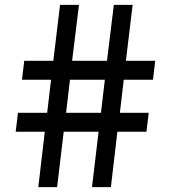

<svg xmlns="http://www.w3.org/2000/svg" viewBox="-20 -773 706 793"><path d="M44.9 -229 54.2 -307.1H174.8L190.9 -443.8H70.8L80.1 -522H200.2L228 -752.9H306.2L277.8 -522H421.9L450.2 -752.9H527.8L500 -522H621.1L611.8 -443.8H491.2L475.1 -307.1H594.2L585 -229H464.8L438 0H359.9L387.2 -229H243.2L215.8 0H138.2L165 -229ZM252.9 -307.1H397L413.1 -443.8H269Z"/></svg>

Font: Standard
Style: Regular
Weight: 400
Designer: Bryce Wilner
Version: Version 2.000;PS 2.0;hotconv 16.6.51;makeotf.lib2.5.65220 DE